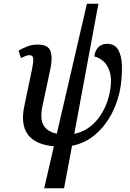

<svg xmlns="http://www.w3.org/2000/svg" viewBox="-20 -780 698 1034"><path d="M218 234 270 8Q69 -11 111 -209L151 -400Q160 -443 159 -463Q158 -483 138 -483Q129 -483 116.5 -478Q104 -473 93 -467L80 -507Q101 -520 127 -530Q153 -540 183 -540Q239 -540 251.5 -505.5Q264 -471 252 -412L209 -211Q194 -141 214.5 -105.5Q235 -70 286 -60L448 -760H510L380 -59Q457 -75 509 -142Q561 -209 575 -305Q582 -359 570.5 -395Q559 -431 536.5 -450.5Q514 -470 488 -476Q492 -509 510.5 -526.5Q529 -544 556 -544Q598 -544 616.5 -512Q635 -480 636.5 -428.5Q638 -377 630 -317Q619 -242 584.5 -173.5Q550 -105 495 -57Q440 -9 368 5L325 234Z"/></svg>

Font: Noto Serif ExtraCondensed Medium
Style: Italic
Weight: 500
Width: 2
Italic angle: -12°
Designer: Monotype Design Team
Foundry: Monotype Imaging Inc.
Version: Version 2.013; ttfautohint (v1.8.4.7-5d5b)